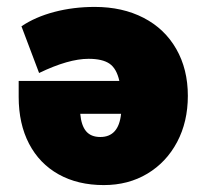

<svg xmlns="http://www.w3.org/2000/svg" viewBox="-20 -526 597 555"><path d="M523 -249Q523 -174 492 -115.5Q461 -57 406 -24Q351 9 280 9Q205 9 149.5 -22Q94 -53 64 -110.5Q34 -168 34 -246V-292H325Q317 -328 296.5 -342Q276 -356 236 -356Q178 -356 93 -315L42 -450Q82 -477 137 -491.5Q192 -506 254 -506Q334 -506 395 -474.5Q456 -443 489.5 -384.5Q523 -326 523 -249ZM330 -197H212Q215 -163 229 -146.5Q243 -130 270 -130Q323 -130 330 -197Z"/></svg>

Font: Nunito Sans Heavy
Style: Regular
Weight: 400
Designer: Vernon Adams
Foundry: Vernon Adams
Version: Version 2.500